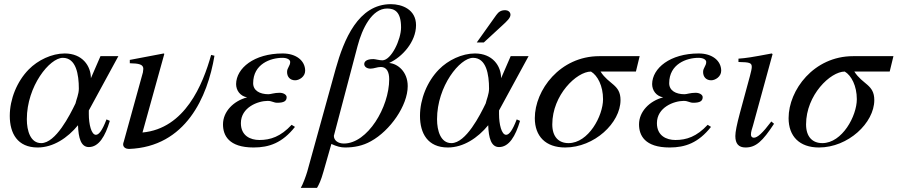

<svg xmlns="http://www.w3.org/2000/svg" viewBox="-20 -698 4315 923"><path d="M549 -428H463L417 -322C417 -381 376 -441 291 -441C229 -441 162 -409 118 -364C62 -307 27 -222 27 -141C27 -57 64 11 161 11C236 11 305 -35 355 -96C357 -35 369 9 407 9C455 9 486 -43 508 -117L492 -124C471 -69 455 -50 441 -50C419 -50 407 -101 407 -149V-167ZM359 -272C359 -245 347 -220 343 -201C316 -145 248 -10 178 -10C127 -10 109 -68 109 -125C109 -284 219 -420 282 -420C346 -420 359 -340 359 -272Z M995 -434C955 -291 869 -80 665 -61L770 -439L767 -441L604 -410V-394C647 -393 669 -389 669 -367C669 -363 668 -355 667 -350L575 -17C573 -12 572 -8 572 -4C572 11 586 18 600 18C873 8 978 -232 1011 -430Z M1382 -98C1329 -41 1280 -25 1227 -25C1184 -25 1138 -45 1138 -106C1138 -182 1220 -213 1267 -213C1288 -213 1295 -204 1313 -204C1346 -204 1358 -213 1358 -231C1358 -243 1342 -252 1324 -252C1299 -252 1281 -245 1271 -245C1228 -245 1197 -263 1197 -298C1197 -390 1280 -420 1338 -420C1361 -420 1375 -411 1375 -400C1375 -381 1360 -372 1360 -352C1360 -328 1375 -312 1399 -312C1418 -312 1447 -329 1447 -358C1447 -406 1404 -441 1339 -441C1201 -441 1116 -370 1115 -294C1115 -264 1134 -236 1168 -230C1103 -213 1052 -162 1052 -100C1052 -48 1079 11 1199 11C1274 11 1337 -11 1398 -88Z M1457 127C1451 148 1435 191 1426 205H1504C1513 190 1523 170 1535 127L1573 -6C1599 6 1618 11 1639 11C1682 11 1724 3 1763 -19C1856 -70 1940 -191 1940 -284C1940 -355 1890 -392 1852 -395V-396C1912 -423 1980 -496 1980 -577C1980 -653 1912 -678 1859 -678C1702 -678 1633 -507 1594 -368ZM1699 -477C1721 -561 1768 -657 1841 -657C1876 -657 1908 -643 1908 -566C1908 -508 1861 -408 1818 -408C1804 -408 1783 -414 1775 -414C1740 -414 1731 -401 1731 -390C1731 -378 1743 -368 1761 -368C1778 -368 1793 -376 1811 -376C1839 -376 1851 -352 1851 -317C1851 -183 1747 -8 1633 -8C1605 -8 1585 -23 1585 -45Z M2272 -494H2306L2394 -575C2417 -596 2434 -612 2434 -627C2434 -642 2420 -649 2409 -649C2388 -649 2377 -641 2366 -626ZM2521 -428H2435L2389 -322C2389 -381 2348 -441 2263 -441C2201 -441 2134 -409 2090 -364C2034 -307 1999 -222 1999 -141C1999 -57 2036 11 2133 11C2208 11 2277 -35 2327 -96C2329 -35 2341 9 2379 9C2427 9 2458 -43 2480 -117L2464 -124C2443 -69 2427 -50 2413 -50C2391 -50 2379 -101 2379 -149V-167ZM2331 -272C2331 -245 2319 -220 2315 -201C2288 -145 2220 -10 2150 -10C2099 -10 2081 -68 2081 -125C2081 -284 2191 -420 2254 -420C2318 -420 2331 -340 2331 -272Z M3055 -428H2861C2672 -428 2551 -265 2551 -130C2551 -43 2603 11 2697 11C2837 11 2963 -107 2963 -217C2963 -292 2907 -291 2867 -354H3037ZM2879 -221C2879 -141 2809 -10 2713 -10C2666 -10 2635 -40 2635 -100C2635 -241 2752 -354 2821 -354C2853 -335 2879 -285 2879 -221Z M3382 -98C3329 -41 3280 -25 3227 -25C3184 -25 3138 -45 3138 -106C3138 -182 3220 -213 3267 -213C3288 -213 3295 -204 3313 -204C3346 -204 3358 -213 3358 -231C3358 -243 3342 -252 3324 -252C3299 -252 3281 -245 3271 -245C3228 -245 3197 -263 3197 -298C3197 -390 3280 -420 3338 -420C3361 -420 3375 -411 3375 -400C3375 -381 3360 -372 3360 -352C3360 -328 3375 -312 3399 -312C3418 -312 3447 -329 3447 -358C3447 -406 3404 -441 3339 -441C3201 -441 3116 -370 3115 -294C3115 -264 3134 -236 3168 -230C3103 -213 3052 -162 3052 -100C3052 -48 3079 11 3199 11C3274 11 3337 -11 3398 -88Z M3688 -114C3645 -57 3621 -36 3604 -36C3596 -36 3590 -41 3590 -51C3590 -65 3595 -78 3600 -95L3694 -438L3690 -441C3589 -422 3569 -419 3530 -416V-400C3584 -399 3594 -396 3594 -376C3594 -368 3590 -350 3585 -332L3537 -155C3522 -99 3515 -64 3515 -44C3515 -7 3531 11 3564 11C3614 11 3646 -19 3701 -103Z M4275 -428H4081C3892 -428 3771 -265 3771 -130C3771 -43 3823 11 3917 11C4057 11 4183 -107 4183 -217C4183 -292 4127 -291 4087 -354H4257ZM4099 -221C4099 -141 4029 -10 3933 -10C3886 -10 3855 -40 3855 -100C3855 -241 3972 -354 4041 -354C4073 -335 4099 -285 4099 -221Z"/></svg>

Font: STIXGeneral
Style: Italic
Weight: 400
Italic angle: -16.33°
Designer: MicroPress Inc., with final additions and corrections provided by Coen Hoffman, Elsevier (retired)
Version: Version 1.1.0